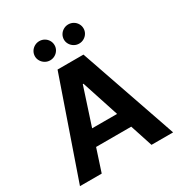

<svg xmlns="http://www.w3.org/2000/svg" viewBox="-209 -1065 1136 1210"><g transform="rotate(-30 359.0 -460.0)"><path d="M19.5 0 264.6 -707H453.1L697.3 0H540L486.8 -163.1H231L177.7 0ZM449.7 -277.3 361.3 -547.9H356.4L268.1 -277.3ZM182.6 -849.6Q182.6 -868.7 192.1 -884.8Q201.7 -900.9 218.3 -910.4Q234.9 -919.9 253.9 -919.9Q273.4 -919.9 289.8 -910.4Q306.2 -900.9 315.7 -884.8Q325.2 -868.7 325.2 -849.6Q325.2 -831.1 315.7 -815.2Q306.2 -799.3 289.8 -789.8Q273.4 -780.3 253.9 -780.3Q234.9 -780.3 218.5 -789.8Q202.1 -799.3 192.4 -815.4Q182.6 -831.5 182.6 -849.6ZM393.6 -849.6Q393.6 -868.7 403.1 -884.8Q412.6 -900.9 429.2 -910.4Q445.8 -919.9 464.8 -919.9Q484.4 -919.9 500.7 -910.4Q517.1 -900.9 526.6 -884.8Q536.1 -868.7 536.1 -849.6Q536.1 -831.1 526.6 -815.2Q517.1 -799.3 500.7 -789.8Q484.4 -780.3 464.8 -780.3Q445.8 -780.3 429.4 -789.8Q413.1 -799.3 403.3 -815.4Q393.6 -831.5 393.6 -849.6Z"/></g></svg>

Font: Pretendard GOV
Style: Bold
Weight: 700
Designer: Base glyphs from Inter by Rasmus Andersson; Hangeul glyphs from Noto Sans CJK(Source Han Sans) by Jang Soo-young and Kan
Foundry: Kil Hyung-jin
Version: Version 1.309